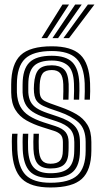

<svg xmlns="http://www.w3.org/2000/svg" viewBox="-20 -812 448 841"><path d="M201 9.2Q114.8 9.2 75.6 -28.8Q36.5 -66.8 32.5 -154.5Q31.8 -172 31.8 -191.8Q31.8 -211.5 33.2 -226.2H56.8Q55.5 -212.2 55.4 -193Q55.2 -173.8 56 -156Q59.5 -78.5 93.1 -45Q126.8 -11.5 201 -11.5Q283.5 -11.5 319.1 -44.1Q354.8 -76.8 355.2 -151.2Q355.2 -157.8 355.2 -164.1Q355.2 -170.5 355.2 -177Q355.2 -183.5 355.2 -190Q355.2 -247.2 324.6 -275.2Q294 -303.2 240 -322L193.5 -338Q167.8 -347.2 154.2 -357.1Q140.8 -367 135.5 -379.1Q130.2 -391.2 129 -407Q128 -414.5 128.2 -423.9Q128.5 -433.2 129 -442.5Q132 -487.2 148.6 -506.6Q165.2 -526 207 -526Q241 -526 259.9 -508.6Q278.8 -491.2 280.8 -443.8Q281.2 -432.5 280.9 -414.2Q280.5 -396 280 -375.5H256.5Q257.2 -395 257.5 -412.5Q257.8 -430 257.2 -442.8Q256 -476.2 244.1 -490.8Q232.2 -505.2 207 -505.2Q178.8 -505.2 167.2 -490.8Q155.8 -476.2 154 -442.5Q153.5 -432.8 153.5 -424.1Q153.5 -415.5 154 -407Q155 -391.5 160.9 -382.9Q166.8 -374.2 177 -369.1Q187.2 -364 201 -358.8L246 -342.8Q284.8 -329.2 315 -311.6Q345.2 -294 362.8 -265.5Q380.2 -237 380.2 -190Q380.2 -183.2 380.2 -176.9Q380.2 -170.5 380.2 -164.1Q380.2 -157.8 380.2 -151.2Q379.5 -66 338.4 -28.4Q297.2 9.2 201 9.2ZM201 -32.2Q138.5 -32.2 110.5 -61.5Q82.5 -90.8 79.5 -157Q79 -171.8 79 -191Q79 -210.2 80.2 -226.2H103.8Q102.8 -210.2 102.6 -191.4Q102.5 -172.5 103 -158.2Q105.5 -102 128.4 -77.6Q151.2 -53.2 201 -53.2Q257.2 -53.2 281 -76.4Q304.8 -99.5 305.2 -151.2Q305.5 -161.8 305.5 -171Q305.5 -180.2 305.5 -190Q305.5 -226.2 287 -246.8Q268.5 -267.2 228 -280.5L179.2 -296.5Q144 -308.2 122.5 -322.6Q101 -337 90.8 -357.2Q80.5 -377.5 79 -406.8Q78.8 -416.5 78.9 -425.5Q79 -434.5 79 -442.8Q79.2 -509.2 108.9 -538.5Q138.5 -567.8 207 -567.8Q268.5 -567.8 296.6 -539.6Q324.8 -511.5 327.5 -446.8Q328 -432 327.9 -414.9Q327.8 -397.8 326.8 -375.5H303.2Q304.2 -397 304.5 -413.5Q304.8 -430 304 -446.2Q301.8 -503.5 277.2 -525.1Q252.8 -546.8 207 -546.8Q152 -546.8 128.1 -522.5Q104.2 -498.2 104 -442.8Q104 -434 103.9 -425Q103.8 -416 104 -406.8Q105.5 -383 114.1 -366.5Q122.8 -350 140.4 -338.5Q158 -327 186.5 -317.2L234 -301.2Q283.8 -284.8 307 -260.1Q330.2 -235.5 330.2 -190Q330.2 -180.2 330.4 -170.5Q330.5 -160.8 330.2 -151.2Q329.8 -88 300.1 -60.1Q270.5 -32.2 201 -32.2ZM201 -74Q163.5 -74 146 -93.6Q128.5 -113.2 126.5 -159.2Q126 -172.8 126 -190.9Q126 -209 127 -226.2H150.5Q149.5 -210.2 149.5 -192.8Q149.5 -175.2 150 -161Q151.5 -125.2 163.5 -110Q175.5 -94.8 201 -94.8Q230.2 -94.8 242.6 -108.2Q255 -121.8 255.2 -151.5Q255.5 -161.8 255.5 -171Q255.5 -180.2 255.5 -190Q255.5 -212.2 245 -222.8Q234.5 -233.2 216 -239L164.8 -255.2Q126.5 -267.2 95.9 -284.5Q65.2 -301.8 47.4 -330.9Q29.5 -360 29 -406.8Q29 -416.8 29 -425.9Q29 -435 29 -442.8Q29.5 -531.8 70.5 -570.5Q111.5 -609.2 207 -609.2Q293 -609.2 331.9 -572Q370.8 -534.8 374.5 -448.5Q375.2 -432 375 -412.6Q374.8 -393.2 373.8 -375.5H350.2Q351 -391.2 351.4 -411.1Q351.8 -431 351 -447.2Q347.8 -523 314.2 -555.8Q280.8 -588.5 207 -588.5Q125 -588.5 89.6 -554.5Q54.2 -520.5 54 -442.8Q54 -434 53.9 -425Q53.8 -416 54 -406.8Q55.8 -370.2 68.8 -345.8Q81.8 -321.2 107.4 -304.9Q133 -288.5 172 -275.8L222 -259.8Q255.2 -249 267.9 -232.5Q280.5 -216 280.5 -190Q280.5 -183.5 280.5 -177.2Q280.5 -171 280.5 -164.8Q280.5 -158.5 280.2 -151.5Q279.8 -110.2 261.6 -92.1Q243.5 -74 201 -74ZM161.8 -645 253.5 -792H282.2L186.5 -645ZM257.8 -645 364.8 -792H393.5L282.5 -645ZM209.8 -645 309.2 -792H337.8L234.5 -645Z"/></svg>

Font: Big Shoulders Inline Display Thin ExtraBold
Style: Regular
Weight: 800
Version: Version 2.002